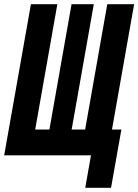

<svg xmlns="http://www.w3.org/2000/svg" viewBox="-35 -745 662 919"><path d="M400.5 -1.5H-15L113 -725H239.5L133.5 -125H201.5L307.5 -725H414L308 -125H372.5L478.5 -725H607L501 -125H546L496.5 154H373Z"/></svg>

Font: JuliaMono ExtraBold
Style: Italic
Weight: 800
Italic angle: -9°
Monospace: yes
Designer: cormullion
Foundry: corm
Version: Version 0.057; ttfautohint (v1.8.4)